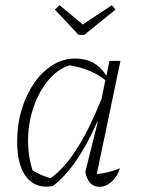

<svg xmlns="http://www.w3.org/2000/svg" viewBox="-20 -713 541 738"><path d="M183 2Q119 14 82.5 -31Q46 -76 46 -169Q46 -235 63.5 -292.5Q81 -350 111.5 -394Q142 -438 182.5 -463Q223 -488 269 -488Q348 -488 389 -422L401 -479H443L352 -44Q393 -47 441 -66Q431 -34 409 -14.5Q387 5 363 5Q319 5 308 -52L356 -245H354Q276 -68 183 2ZM105 -58Q122 -48 139 -40.5Q156 -33 174 -28Q276 -98 370 -332L385 -405Q332 -448 247 -462Q201 -447 166 -405Q131 -363 110.5 -305.5Q90 -248 88 -183.5Q86 -119 105 -58ZM282 -579 191 -676 209 -693 298 -619 410 -693 424 -676 304 -579Z"/></svg>

Font: Piazzolla ExtraLight
Style: Italic
Weight: 200
Italic angle: -11.3°
Designer: Juan Pablo del Peral
Foundry: Huerta Tipografica
Version: Version 1.330